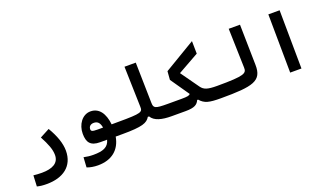

<svg xmlns="http://www.w3.org/2000/svg" viewBox="-81 -1303 3678 2141"><g transform="rotate(-20 1758.0 -233.0)"><path d="M186.5 239.7C376.5 239.7 512.2 148.4 512.2 -38.1C512.2 -126 476.1 -225.6 413.6 -330.6L299.8 -270.5C353 -171.4 381.3 -100.1 381.3 -34.2C381.3 62.5 301.8 103 176.8 103C132.8 103 114.3 100.6 77.1 97.2L70.8 227.1C106.9 235.8 134.3 239.7 186.5 239.7Z M793.9 239.3C958.5 239.3 1061 153.8 1087.4 4.9H1167C1196.3 4.9 1213.4 -24.9 1213.4 -67.4C1213.4 -108.4 1201.7 -139.2 1171.9 -139.2L1091.3 -138.7C1077.6 -272 1018.6 -355.5 918 -355.5C819.8 -355.5 752.4 -258.3 752.4 -149.9C752.4 -47.9 789.1 4.9 902.8 4.9H985.4C963.9 87.9 898.9 111.3 785.2 111.3C741.2 111.3 709.5 106.4 671.4 98.6L664.1 216.8C697.8 231 747.6 239.3 793.9 239.3ZM989.3 -137.7C978.5 -137.7 968.3 -137.7 958 -137.7C946.8 -137.7 936 -137.7 924.3 -137.7C858.4 -137.7 848.1 -146.5 848.1 -169.9C848.1 -199.2 869.1 -222.7 908.2 -222.7C950.7 -222.7 978.5 -201.2 989.3 -137.7Z M1166 4.9C1406.7 4.9 1463.9 -20 1499 -79.1H1513.7C1549.8 -16.6 1636.7 4.9 1752 4.9C1775.4 4.9 1794.4 -20 1794.4 -75.7C1794.4 -120.1 1782.7 -139.2 1757.8 -139.2C1603 -139.2 1591.3 -149.9 1589.8 -214.4L1579.6 -693.4H1445.8L1459 -214.8C1460.9 -150.9 1450.2 -139.2 1171.9 -139.2C1152.3 -139.2 1137.7 -123.5 1137.7 -70.8C1137.7 -16.1 1147 4.9 1166 4.9Z M2337.9 4.9C2361.3 4.9 2380.4 -20 2380.4 -75.7C2380.4 -120.1 2368.7 -139.2 2343.8 -139.2C2232.9 -139.2 2189 -152.8 2155.8 -199.7L2002.9 -414.6L2252.9 -555.2L2250.5 -704.6L1879.4 -482.9L1871.6 -382.3L2024.9 -160.6C2016.6 -144 1990.7 -139.2 1922.4 -139.2H1757.8L1752 4.9H1918.5C2025.9 4.9 2059.1 -20.5 2080.6 -67.9H2091.8C2143.6 -7.8 2197.3 4.9 2337.9 4.9Z M2337.9 4.9C2720.2 4.9 2829.6 -22 2825.7 -213.4L2816.4 -693.4H2682.6L2695.8 -229.5C2697.8 -160.6 2674.3 -139.2 2343.8 -139.2C2324.2 -139.2 2309.6 -123.5 2309.6 -70.8C2309.6 -16.1 2318.8 4.9 2337.9 4.9Z M3159.7 0H3293.5L3286.6 -693.4H3152.8Z"/></g></svg>

Font: Cascadia Mono NF
Style: Bold
Weight: 700
Monospace: yes
Designer: Aaron Bell
Foundry: Saja Typeworks
Version: Version 2404.023